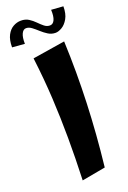

<svg xmlns="http://www.w3.org/2000/svg" viewBox="-202 -1014 723 1085"><g transform="rotate(-20 159.5 -471.0)"><path d="M96 13Q101 -121 100.5 -241Q100 -361 93.5 -480.5Q87 -600 71 -730L266 -761Q270 -665 270 -572.5Q270 -480 266.5 -389Q263 -298 256 -204.5Q249 -111 238 -13ZM53 -824 -22 -830Q-22 -875 -7.5 -902.5Q7 -930 29.5 -942.5Q52 -955 76 -955Q103 -955 122.5 -942.5Q142 -930 157.5 -914Q173 -898 188.5 -885.5Q204 -873 222 -873Q241 -873 250.5 -894Q260 -915 258 -954L330 -949Q330 -904 314 -876Q298 -848 276.5 -835.5Q255 -823 238 -823Q214 -823 194 -835.5Q174 -848 156.5 -864Q139 -880 122.5 -892.5Q106 -905 89 -905Q72 -905 62 -884Q52 -863 53 -824Z"/></g></svg>

Font: Marhey Medium
Style: Regular
Weight: 500
Designer: Nur Syamsi & Bustanul Arifin
Foundry: Namelatype
Version: Version 1.000